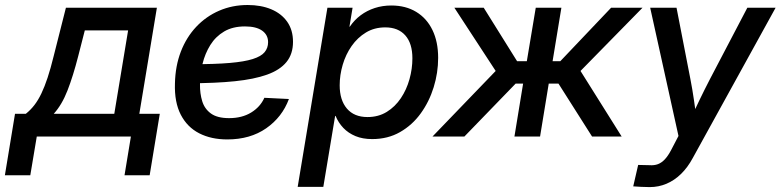

<svg xmlns="http://www.w3.org/2000/svg" viewBox="-76 -554 3167 779"><path d="M-56.2 157.2 -15.1 -92.3H28.8Q48.3 -107.9 63.7 -127.9Q79.1 -147.9 92 -175Q105 -202.1 117.2 -239Q129.4 -275.9 141.6 -325.7L191.4 -522.5H560.5L489.3 -92.3H572.3L531.2 157.2H429.2L455.1 0H73.2L46.9 157.2ZM142.1 -92.3H387.7L443.8 -430.7H268.1L241.2 -325.7Q220.7 -245.6 198 -187.3Q175.3 -128.9 142.1 -92.3Z M846.2 11.7Q780.8 11.7 732.2 -13.2Q683.6 -38.1 657.5 -88.6Q631.3 -139.2 633.8 -215.3Q635.3 -286.1 657.7 -344.5Q680.2 -402.8 720.2 -445.3Q760.3 -487.8 813.5 -510.7Q866.7 -533.7 928.7 -533.7Q982.9 -533.7 1024.4 -516.4Q1065.9 -499 1089.4 -465.6Q1112.8 -432.1 1112.8 -384.3Q1112.8 -335 1086.4 -302.5Q1060.1 -270 1007.6 -251.2Q955.1 -232.4 876.7 -224.4Q798.3 -216.3 693.4 -216.3L706.1 -293.5Q796.9 -293.5 856.2 -298.6Q915.5 -303.7 949.5 -314.5Q983.4 -325.2 997.6 -342.3Q1011.7 -359.4 1011.7 -382.8Q1011.7 -412.6 987.5 -429.7Q963.4 -446.8 918 -446.8Q868.2 -446.8 833.5 -426.3Q798.8 -405.8 777.3 -371.3Q755.9 -336.9 745.8 -295.4Q735.8 -253.9 735.4 -211.4Q734.9 -174.8 744.4 -143.6Q753.9 -112.3 779.8 -93.5Q805.7 -74.7 853.5 -74.7Q905.8 -74.7 942.9 -97.4Q980 -120.1 996.6 -157.2L1096.2 -152.3Q1068.8 -78.6 1003.9 -33.4Q939 11.7 846.2 11.7Z M1131.8 204.1 1252.4 -522.5H1354.5L1341.8 -445.8H1343.3Q1361.8 -473.1 1387.5 -492.2Q1413.1 -511.2 1444.6 -521.5Q1476.1 -531.7 1511.7 -531.7Q1570.3 -531.7 1613 -505.6Q1655.8 -479.5 1678.7 -431.9Q1701.7 -384.3 1701.7 -319.3Q1701.7 -258.8 1683.6 -200.2Q1665.5 -141.6 1631.1 -94Q1596.7 -46.4 1547.1 -18.1Q1497.6 10.3 1434.1 10.3Q1395.5 10.3 1366.5 -1.7Q1337.4 -13.7 1317.1 -34.9Q1296.9 -56.2 1285.6 -83.5H1283.7L1235.8 204.1ZM1415 -79.1Q1459.5 -79.1 1493.4 -100.1Q1527.3 -121.1 1550.5 -155.8Q1573.7 -190.4 1585.4 -232.7Q1597.2 -274.9 1597.2 -317.4Q1597.2 -377.9 1568.4 -410.4Q1539.6 -442.9 1487.3 -442.9Q1442.9 -442.9 1408.7 -422.1Q1374.5 -401.4 1350.6 -367.2Q1326.7 -333 1314.5 -291.3Q1302.2 -249.5 1302.2 -208Q1302.2 -147.9 1331.5 -113.5Q1360.8 -79.1 1415 -79.1Z M1678.7 0 1935.1 -266.1 1767.6 -522.5H1886.7L2022 -305.7H2061.5L2097.7 -522.5H2201.7L2166 -305.7H2197.3L2403.3 -522.5H2530.8L2279.3 -266.1L2446.3 0H2326.2L2189.9 -214.8H2150.4L2115.2 0H2011.2L2046.4 -214.8H2016.1L1808.1 0Z M2493.2 202.1 2513.2 115.2 2559.1 116.2Q2578.1 117.7 2593.3 112.1Q2608.4 106.4 2621.6 92.3Q2634.8 78.1 2647 54.7L2676.8 -2.4L2562 -522.5H2668.9L2725.1 -233.4Q2733.4 -190.9 2739.5 -148.4Q2745.6 -106 2751.5 -64H2722.2Q2741.7 -106 2762.2 -148.4Q2782.7 -190.9 2804.7 -233.4L2956.1 -522.5H3070.8L2734.9 86.9Q2714.4 125 2687.5 151.4Q2660.6 177.7 2628.4 191.4Q2596.2 205.1 2560.1 205.1Q2542 205.1 2524.9 204.1Q2507.8 203.1 2493.2 202.1Z"/></svg>

Font: Inter 28pt Medium
Style: Italic
Weight: 500
Italic angle: -9.3988°
Designer: Rasmus Andersson
Foundry: rsms
Version: Version 4.001;git-66647c0bb